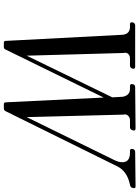

<svg xmlns="http://www.w3.org/2000/svg" viewBox="117 -843 726 1000"><g transform="rotate(90 480.0 -343.0)"><path d="M203 0Q193 0 193 -9L161 -620Q156 -657 120 -657H106Q93 -657 97 -672Q100 -684 113 -684H329Q340 -684 338 -672Q334 -657 322 -657H284Q269 -657 260.5 -647.5Q252 -638 256 -623L270 -119L487 -565L484 -619Q477 -657 443 -657H429Q414 -657 419 -672Q420 -684 435 -684L649 -686Q663 -686 659 -672Q655 -657 643 -657H606Q592 -657 582.5 -647Q573 -637 577 -623L590 -119L813 -574Q825 -598 825 -617Q825 -657 775 -657H765Q753 -657 756 -672Q759 -684 772 -684L951 -686Q963 -686 959 -672Q957 -659 942 -657Q870 -642 845 -588L559 -9Q554 0 545 0H523Q514 0 513 -9L488 -520L238 -9Q234 0 226 0Z"/></g></svg>

Font: HK Venetian
Style: Italic
Weight: 400
Italic angle: -12°
Version: Version 1.000;PS 001.000;hotconv 1.0.88;makeotf.lib2.5.64775